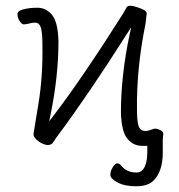

<svg xmlns="http://www.w3.org/2000/svg" viewBox="-20 -498 626 670"><path d="M487 -41Q498 -41 512 -47Q523 -52 537 -45Q550 -40 550 -31Q550 -28 549 -21.5Q548 -15 548 -11V34Q548 102 514 134Q494 152 454 152Q414 152 389 138Q365 125 365 112Q365 98 374 85Q382 72 389 72Q397 72 406 83Q423 104 457 104Q475 104 485 84Q494 65 494 34V16V11H489H476Q448 11 429 -9Q404 -32 402 -106Q402 -234 432 -376L438 -403L423 -380Q289 -169 184 -28Q174 -15 166 -2Q160 8 147 8Q133 8 114 -5Q97 -18 97 -29V-31Q98 -40 114 -135Q130 -231 128 -345Q128 -377 124 -396Q119 -419 103 -419Q92 -419 82 -416Q72 -413 63 -413Q56 -413 49 -424Q41 -435 41 -449Q41 -460 60 -465Q82 -471 110 -471Q138 -471 157 -451Q182 -428 184 -354Q184 -231 156 -96L152 -75L165 -92Q269 -228 411 -453Q416 -462 421 -471Q425 -478 434 -478Q444 -478 458 -473Q491 -463 492 -452L488 -416Q456 -259 458 -115Q458 -83 462 -64Q467 -41 487 -41ZM488 -416Z"/></svg>

Font: LXGW WenKai Lite Light
Style: Regular
Weight: 300
Designer: LXGW / Fontworks Inc.
Foundry: LXGW / Fontworks Inc.
Version: Version 1.511; March 25, 2025